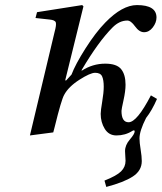

<svg xmlns="http://www.w3.org/2000/svg" viewBox="-20 -522 639 757"><path d="M98 12 195 -395Q203 -424 200 -433.5Q197 -443 175 -445L120 -451L126 -474L304 -502L309 -497L237 -205H241L262 -228Q277 -268 317 -331Q357 -394 395 -433Q462 -502 520 -502Q597 -502 597 -453Q597 -433 582.5 -414Q568 -395 548 -395Q529 -395 512.5 -418Q496 -441 482 -441Q451 -441 424 -414Q368 -358 302 -246V-243Q345 -271 395 -271Q440 -271 457.5 -249.5Q475 -228 475 -188Q475 -163 467 -127Q459 -91 459 -85Q459 -40 487 -40Q520 -40 575 -146L599 -132Q579 -86 556 -57Q530 -6 530 24Q530 40 534.5 67.5Q539 95 539 113Q539 151 503.5 174Q468 197 399 215L392 190Q440 171 457.5 153.5Q475 136 475 112Q475 107 474 93.5Q473 80 473 74Q473 50 492 28Q511 6 511 -4Q511 -11 502 -6Q474 12 439 12Q409 12 393 -14Q377 -40 377 -73Q377 -86 383 -121.5Q389 -157 389 -180Q389 -207 382.5 -221Q376 -235 355 -235Q336 -235 293 -207.5Q250 -180 233 -148Q222 -129 196 -23L190 0Z"/></svg>

Font: Heuristica
Style: Italic
Weight: 400
Italic angle: -13°
Version: Version 1.0.2